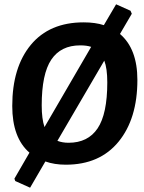

<svg xmlns="http://www.w3.org/2000/svg" viewBox="-20 -756 672 893"><path d="M369 -652Q423 -652 463 -639L520 -736L587 -706L593 -692L538 -598Q619 -529 619 -384Q619 -204 531.5 -97Q444 10 286 10Q233 10 191 -5L120 117L51 86L47 75L117 -46Q37 -115 37 -263Q37 -443 123.5 -547.5Q210 -652 369 -652ZM353 -545Q263 -545 218.5 -478.5Q174 -412 174 -266Q174 -203 187 -165L404 -538Q384 -545 353 -545ZM479 -373Q479 -438 465 -474L247 -101Q270 -92 299 -92Q389 -92 434 -159Q479 -226 479 -373Z"/></svg>

Font: Alegreya Sans
Style: Bold Italic
Weight: 700
Italic angle: -7°
Designer: Juan Pablo del Peral
Foundry: Huerta Tipografica
Version: Version 2.007